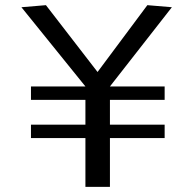

<svg xmlns="http://www.w3.org/2000/svg" viewBox="-20 -724 748 744"><path d="M100 -337V-389H311L63 -696L158 -704L358 -445L551 -704L646 -696L406 -389H618V-337H406V-241H618V-189H406V0H311V-189H100V-241H311V-337Z"/></svg>

Font: Georama SemiExpanded
Style: Regular
Weight: 400
Width: 6
Designer: Jean-Baptiste Levee
Foundry: Production Type
Version: Version 1.001